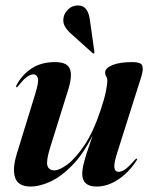

<svg xmlns="http://www.w3.org/2000/svg" viewBox="-20 -676 554 705"><path d="M482.5 -93.5Q486 -93 481.5 -87Q453.5 -43 414.2 -17Q375 9 334.5 9Q282 9 282 -38Q282 -56 289 -82Q296 -108 305.2 -134.2Q314.5 -160.5 320.5 -179.5Q285 -109 244.2 -67.8Q203.5 -26.5 164.2 -8.8Q125 9 93 9Q47 9 35.8 -23Q24.5 -55 41.5 -110.5L109 -330Q123 -374.5 119 -388.8Q115 -403 103 -403Q92.5 -403 79.8 -394.2Q67 -385.5 48 -361.5Q43 -355 41 -355.5Q37 -356 42 -366Q62.5 -403 97.2 -425.5Q132 -448 182 -448Q226 -448 236.2 -424Q246.5 -400 231.5 -350L163.5 -132Q149 -84.5 154.2 -67.5Q159.5 -50.5 179.5 -50.5Q198 -50.5 227.5 -72.2Q257 -94 289.5 -142Q322 -190 348.5 -269Q363 -311.5 368.5 -338.8Q374 -366 374 -380Q374 -389.5 370 -395.2Q366 -401 366 -409.5Q366 -426 392.5 -437Q419 -448 466.5 -448Q496.5 -448 502 -435.8Q507.5 -423.5 499.5 -396.5L411 -117Q397.5 -75.5 400 -60.2Q402.5 -45 415.5 -45Q426 -45 439.5 -54.2Q453 -63.5 475 -89Q480 -94 482.5 -93.5ZM310.5 -599.5 326.5 -486.5Q327 -482 325.5 -480.5Q322.5 -478.5 320 -481L241 -552Q226.5 -564.5 217.8 -580Q209 -595.5 214.5 -616.5Q218 -630 231.8 -643Q245.5 -656 267.5 -656Q304 -656 310.5 -599.5Z"/></svg>

Font: Fraunces 144pt S000 SemiBold
Style: Italic
Weight: 600
Italic angle: -16°
Version: Version 1.000; ttfautohint (v1.8.3)